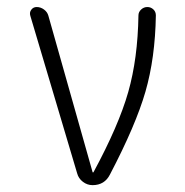

<svg xmlns="http://www.w3.org/2000/svg" viewBox="-20 -540 540 560"><path d="M205.1 -34.2 68.4 -494.1Q65.4 -503.9 71.3 -511.7Q77.1 -519.5 86.9 -519.5Q98.6 -519.5 108.4 -512.2Q118.2 -504.9 121.1 -494.1L250 -38.1Q250 -37.1 251 -37.1Q252.9 -37.1 252.9 -38.1Q326.2 -173.8 354 -271.5Q381.8 -369.1 383.8 -495.1Q383.8 -504.9 391.6 -512.2Q399.4 -519.5 409.7 -519.5Q419.9 -519.5 427.2 -512.7Q434.6 -505.9 434.6 -495.1Q432.6 -371.1 404.3 -272.9Q376 -174.8 300.8 -31.2Q285.2 0 250 0Q234.4 0 221.7 -9.8Q209 -19.5 205.1 -34.2Z"/></svg>

Font: Rounded Mgen+ 1m light
Style: Regular
Weight: 200
Designer: [Source Han Sans]
Ryoko NISHIZUKA  (kana & ideographs); Paul D. Hunt (Latin, Greek & Cyrillic); Wenlong ZHANG  (bopomofo
Version: Version 1.059.20150602